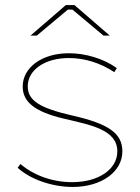

<svg xmlns="http://www.w3.org/2000/svg" viewBox="-20 -736 555 761"><path d="M415 -595 275 -716H241L101 -595H126L249 -698H267L390 -595ZM268 5C382 5 465 -55 465 -136C465 -207 412 -245 267 -278C136 -308 90 -338 90 -394C90 -459 158 -506 253 -506C315 -506 377 -487 433 -450L443 -466C392 -503 320 -525 253 -525C147 -525 70 -469 70 -393C70 -331 119 -293 232 -266C337 -241 445 -223 445 -136C445 -65 371 -14 266 -14C189 -14 115 -40 61 -86L50 -71C100 -25 187 5 268 5Z"/></svg>

Font: Fixel Display Thin
Style: Regular
Weight: 100
Designer: AlfaBravo + MacPaw
Foundry: Kyrylo Tkachov, Marchela Mozhyna, Serhii Makarenko, Maria Weinstein, Zakhar Kryvoshyya
Version: Version 1.211